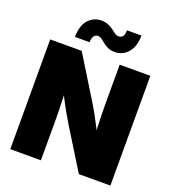

<svg xmlns="http://www.w3.org/2000/svg" viewBox="-165 -1071 1075 1196"><g transform="rotate(20 372.5 -473.5)"><path d="M41 0V-727.5H249.5L425.8 -441.9Q439.9 -419.4 458.3 -386.2Q476.6 -353 495.8 -314.7Q515.1 -276.4 532.7 -237.8L510.3 -193.8Q507.8 -233.4 505.9 -284.2Q503.9 -335 502.7 -382.8Q501.5 -430.7 501.5 -460.9V-727.5H704.6V0H495.6L331.1 -265.6Q313.5 -294.4 292 -332.3Q270.5 -370.1 247.1 -415.5Q223.6 -460.9 198.7 -510.7L234.4 -520Q238.3 -468.8 240.5 -419.2Q242.7 -369.6 243.4 -329.6Q244.1 -289.6 244.1 -265.6V0ZM445.8 -791Q418 -791 398.7 -799.8Q379.4 -808.6 365.5 -820.3Q351.6 -832 339.6 -840.8Q327.6 -849.6 314 -849.6Q296.9 -849.6 287.4 -835.7Q277.8 -821.8 276.9 -794.9H180.2Q181.6 -872.1 216.3 -909.7Q251 -947.3 301.3 -947.3Q328.6 -947.3 348.1 -938.7Q367.7 -930.2 382.1 -919.2Q396.5 -908.2 408.4 -899.7Q420.4 -891.1 433.1 -891.1Q453.6 -891.1 462.2 -905Q470.7 -918.9 471.2 -944.3H566.9Q565.9 -869.1 530.8 -830.1Q495.6 -791 445.8 -791Z"/></g></svg>

Font: Inter 28pt Black
Style: Regular
Weight: 900
Designer: Rasmus Andersson
Foundry: rsms
Version: Version 4.001;git-66647c0bb